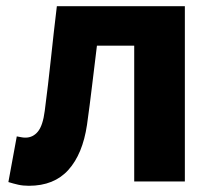

<svg xmlns="http://www.w3.org/2000/svg" viewBox="-20 -584 690 618"><path d="M73 14Q54 14 38.5 10.5Q23 7 7 2L34 -145Q41 -144 47.5 -142.5Q54 -141 62 -141Q86 -141 102 -160.5Q118 -180 124 -227Q135 -311 144 -396Q153 -481 163 -564H575V0H412V-437H292Q284 -373 276.5 -309.5Q269 -246 260 -182Q246 -88 200 -37Q154 14 73 14Z"/></svg>

Font: Noto Sans TC ExtraBold
Style: Regular
Weight: 800
Designer: Ryoko NISHIZUKA  (kana, bopomofo & ideographs); Paul D. Hunt (Latin, Greek & Cyrillic); Sandoll Communications , Soo-you
Foundry: Adobe
Version: Version 2.004-H2;hotconv 1.0.118;makeotfexe 2.5.65603